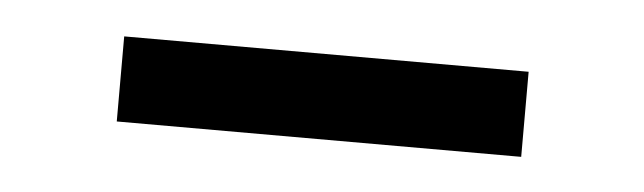

<svg xmlns="http://www.w3.org/2000/svg" viewBox="-24 -280 486 145"><g transform="rotate(5 219.5 -207.0)"><path d="M66.4 -174.8V-239.3H373V-174.8Z"/></g></svg>

Font: Theano Old Style
Style: Regular
Weight: 400
Designer: Alexey Kryukov
Version: Version 2.00